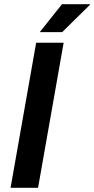

<svg xmlns="http://www.w3.org/2000/svg" viewBox="-20 -888 445 908"><path d="M30 0 151 -686H281L160 0ZM168 -736 273 -868H405V-865L274 -736Z"/></svg>

Font: Archivo SemiBold SemiBold
Style: Italic
Weight: 600
Italic angle: -10°
Version: Version 2.001